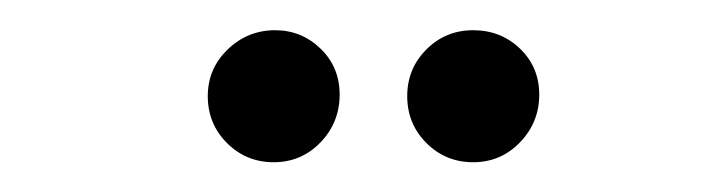

<svg xmlns="http://www.w3.org/2000/svg" viewBox="-20 -543 480 129"><path d="M119.6 -478.4Q119.6 -496.9 133 -509.8Q146.4 -522.7 164.9 -522.7Q182.5 -522.7 195.4 -510.3Q208.2 -497.9 208.2 -479.4Q208.2 -460.8 195.4 -447.4Q182.5 -434 163.9 -434Q145.4 -434 132.5 -446.9Q119.6 -459.8 119.6 -478.4ZM253.6 -478.4Q253.6 -496.9 266.5 -509.8Q279.4 -522.7 297.9 -522.7Q316.5 -522.7 329.4 -510.3Q342.3 -497.9 342.3 -479.4Q342.3 -460.8 329.4 -447.4Q316.5 -434 297.9 -434Q279.4 -434 266.5 -446.9Q253.6 -459.8 253.6 -478.4Z"/></svg>

Font: NATS
Style: Regular
Weight: 400
Designer: Purushoth Kumar Guthula
Foundry: Silicon Andhra, USA.
Version: Version 1.0.4; ttfautohint (v1.2.25-373a) -l 7 -r 28 -G 50 -